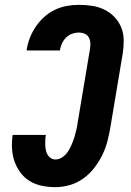

<svg xmlns="http://www.w3.org/2000/svg" viewBox="-20 -763 540 791"><path d="M208 8Q180 8 153 2.5Q126 -3 103.5 -16.5Q81 -30 65 -51Q49 -72 40 -97.5Q31 -123 29.5 -151Q28 -179 32 -207H169Q167 -197 166.5 -186Q166 -175 166.5 -164.5Q167 -154 169 -144Q171 -134 176 -125.5Q181 -117 189.5 -111.5Q198 -106 208 -106Q224 -106 238 -116Q252 -126 260.5 -139.5Q269 -153 275.5 -168Q282 -183 286.5 -198Q291 -213 294.5 -228Q298 -243 300 -258L351 -563Q353 -576 352 -588Q351 -600 345 -610Q339 -620 328 -624.5Q317 -629 305 -629Q291 -629 277 -624Q263 -619 252.5 -608.5Q242 -598 235.5 -584.5Q229 -571 227 -557V-555H90V-559Q94 -584 103.5 -608Q113 -632 128 -654Q143 -676 162.5 -693.5Q182 -711 206 -722.5Q230 -734 255 -738.5Q280 -743 305 -743Q333 -743 359.5 -739Q386 -735 409.5 -723.5Q433 -712 451 -693.5Q469 -675 479 -651Q489 -627 489.5 -599.5Q490 -572 486 -545L435 -240Q430 -210 422.5 -181Q415 -152 401.5 -124.5Q388 -97 368.5 -71.5Q349 -46 323 -27.5Q297 -9 267 -0.5Q237 8 208 8Z"/></svg>

Font: Iosevka Curly Heavy
Style: Italic
Weight: 900
Italic angle: -9°
Monospace: yes
Designer: Belleve Invis
Foundry: Belleve Invis
Version: Version 22.1.2; ttfautohint (v1.8.4)